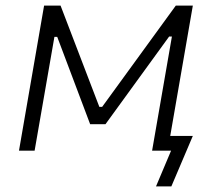

<svg xmlns="http://www.w3.org/2000/svg" viewBox="-20 -540 780 688"><path d="M48 0H104L175 -408H185L303 -95H358L586 -409H596L525 0H593L539 128H594L671 -53H590L671 -520H610L346 -157H336L197 -520H138Z"/></svg>

Font: Fixel Display 20240404 Light
Style: Italic
Weight: 300
Italic angle: -10°
Designer: AlfaBravo + MacPaw
Foundry: Kyrylo Tkachov, Marchela Mozhyna, Serhii Makarenko, Maria Weinstein, Zakhar Kryvoshyya
Version: Version 1.211;Glyphs 3.2 (3225)